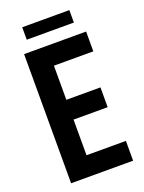

<svg xmlns="http://www.w3.org/2000/svg" viewBox="-152 -886 717 957"><g transform="rotate(-20 206.0 -407.0)"><path d="M91 -814H341V-748H91ZM54 -685H383V-580H174V-399H355V-294H174V-105H383V0H54Z"/></g></svg>

Font: Khand Semibold
Style: Regular
Weight: 600
Designer: Devanagari: Sanchit Sawaria, Jyotish Sonowal; Latin: Satya Rajpurohit
Foundry: Indian Type Foundry
Version: Version 1.100;PS 1.0;hotconv 1.0.78;makeotf.lib2.5.61930; tt